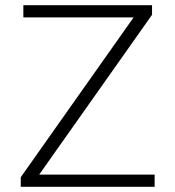

<svg xmlns="http://www.w3.org/2000/svg" viewBox="-20 -720 676 740"><path d="M131 -47H576V0H60V-37L495 -653H70V-700H566V-663Z"/></svg>

Font: Fivo Sans Light
Style: Regular
Weight: 300
Designer: Alexander Slobzheninov
Foundry: Alexander Slobzheninov
Version: 1.0